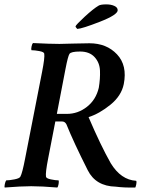

<svg xmlns="http://www.w3.org/2000/svg" viewBox="-28 -839 646 863"><path d="M319.3 -709Q311.5 -716.8 311.5 -720.7Q313.5 -727.5 352.5 -763.7Q391.6 -799.8 415 -813.5Q423.8 -819.3 450.2 -819.3Q470.7 -819.3 485.8 -812.5Q501 -805.7 501 -793Q501 -772.5 420.9 -741.2Q340.8 -710 319.3 -709ZM239.3 -641.6Q254.9 -641.6 299.8 -643.1Q344.7 -644.5 374 -644.5Q451.2 -644.5 498 -594.7Q544.9 -544.9 528.3 -460.9Q517.6 -408.2 468.3 -368.2Q418.9 -328.1 370.1 -312.5Q424.8 -184.6 469.7 -105.5Q515.6 -30.3 584 -26.4Q586.9 -22.5 584.5 -10.7Q582 1 580.1 3.9Q528.3 4.9 492.2 0Q402.3 -2 366.2 -74.2Q302.7 -200.2 270.5 -280.3Q263.7 -293 251 -293H220.7L188.5 -127Q175.8 -62.5 178.7 -44.9Q179.7 -37.1 200.7 -32.7Q221.7 -28.3 235.4 -28.3Q237.3 -24.4 235.4 -12.2Q233.4 0 229.5 3.9Q159.2 -2 112.3 -2Q67.4 -2 -6.8 3.9Q-8.8 0 -6.3 -11.7Q-3.9 -23.4 0 -28.3Q13.7 -28.3 36.6 -32.7Q59.6 -37.1 63.5 -44.9Q72.3 -60.5 85 -127L161.1 -515.6Q173.8 -580.1 170.9 -597.7Q169.9 -605.5 148.9 -609.4Q127.9 -613.3 113.3 -613.3Q111.3 -618.2 113.8 -629.9Q116.2 -641.6 120.1 -645.5Q198.2 -641.6 239.3 -641.6ZM227.5 -327.1H272.5Q322.3 -327.1 362.8 -358.9Q403.3 -390.6 416 -444.3Q422.9 -485.4 421.4 -521.5Q419.9 -557.6 397 -582.5Q374 -607.4 332 -607.4Q291 -607.4 284.2 -596.7Q277.3 -585.9 266.6 -530.3Z"/></svg>

Font: Crimson
Style: SemiboldItalic
Weight: 600
Italic angle: -11°
Version: Version 0.8 ; ttfautohint (v1.00) -l 8 -r 50 -G 200 -x 14 -D